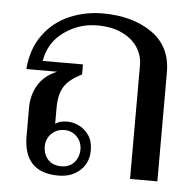

<svg xmlns="http://www.w3.org/2000/svg" viewBox="-46 -609 676 665"><g transform="rotate(5 292.5 -276.5)"><path d="M59 -117V-215Q59 -259 79.5 -294Q100 -329 145 -348H38Q44 -420 80 -468.5Q116 -517 170.5 -540Q225 -563 285 -563Q389 -563 456.5 -516Q524 -469 524 -379V0H429V-396Q429 -429 410.5 -457.5Q392 -486 356 -503Q320 -520 270 -520Q207 -520 155 -483Q103 -446 92 -381H232V-346Q189 -325 171.5 -298Q154 -271 154 -222V-168Q169 -179 196 -179Q215 -179 235.5 -169.5Q256 -160 270.5 -139.5Q285 -119 285 -87Q285 -43 255.5 -16.5Q226 10 181 10Q59 10 59 -117ZM249 -87Q249 -113 231.5 -131Q214 -149 188 -149Q161 -149 143 -131Q125 -113 125 -87Q125 -59 141.5 -41Q158 -23 188 -23Q216 -23 232.5 -41.5Q249 -60 249 -87Z"/></g></svg>

Font: TavirajRegular
Style: Regular
Weight: 400
Designer: Katatrad Team
Foundry: CadsonDemak
Version: Version 1.001